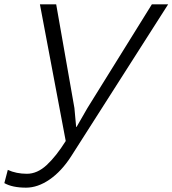

<svg xmlns="http://www.w3.org/2000/svg" viewBox="-83 -650 795 885"><path d="M692 -630 244 72Q200 140 145.5 177.5Q91 215 37 215Q-26 215 -63 194L-47 133Q-28 142 -5.5 146.5Q17 151 41 151Q89 151 132.5 110.5Q176 70 220 0L101 -630H176L260 -152L268 -65H270L320 -152L617 -630Z"/></svg>

Font: TypoPRO Sinkin Sans
Style: 300 Light Italic
Weight: 300
Italic angle: -112°
Designer: Keith Bates
Foundry: K-Type
Version: Sinkin Sans (version 1.0)  by Keith Bates   •   © 2014   www